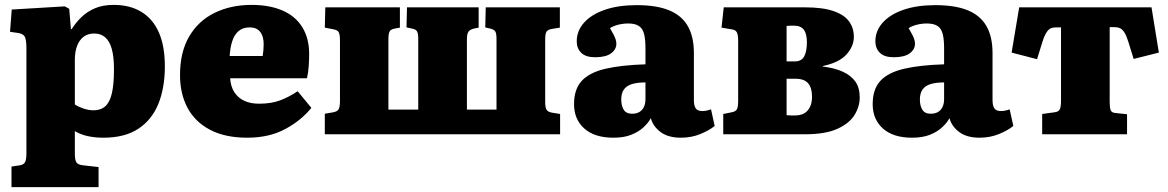

<svg xmlns="http://www.w3.org/2000/svg" viewBox="-20 -549 4777 785"><path d="M27 216V132L60 127Q75 125 81.5 115.5Q88 106 88 78V-351Q88 -388 81 -399.5Q74 -411 55 -414L21 -419L28 -510L245 -523L263 -513L270 -430H273Q291 -458 314 -480Q337 -502 369 -515.5Q401 -529 445 -529Q511 -529 558 -500.5Q605 -472 629.5 -416.5Q654 -361 654 -277Q654 -190 627.5 -124.5Q601 -59 545.5 -22.5Q490 14 403 14Q368 14 338.5 7.5Q309 1 286 -13V80Q286 105 292.5 115Q299 125 321 127L383 134V216ZM362 -98Q392 -98 410.5 -114.5Q429 -131 437.5 -168Q446 -205 446 -266Q446 -317 437 -349Q428 -381 410 -396.5Q392 -412 366 -412Q339 -412 321.5 -398.5Q304 -385 295 -361Q286 -337 286 -304V-122Q299 -113 320.5 -105.5Q342 -98 362 -98Z M991 14Q900 14 838.5 -18.5Q777 -51 746.5 -108.5Q716 -166 716 -242Q716 -336 753.5 -400Q791 -464 857.5 -496.5Q924 -529 1009 -529Q1081 -529 1134 -506.5Q1187 -484 1215.5 -438.5Q1244 -393 1244 -328Q1244 -302 1242 -276Q1240 -250 1235 -229H921Q923 -195 938.5 -171.5Q954 -148 979.5 -136.5Q1005 -125 1039 -125Q1089 -125 1125 -138.5Q1161 -152 1197 -176L1253 -108Q1211 -56 1145.5 -21Q1080 14 991 14ZM919 -320H1054Q1056 -333 1057 -345Q1058 -357 1058 -369Q1058 -401 1043.5 -419Q1029 -437 1001 -437Q973 -437 955.5 -422Q938 -407 929.5 -380.5Q921 -354 919 -320Z M1308 0V-84L1343 -90Q1359 -93 1364.5 -102.5Q1370 -112 1370 -136V-382Q1370 -408 1365 -417Q1360 -426 1344 -429L1308 -436L1310 -519H1615V-436L1593 -432Q1577 -429 1572.5 -419.5Q1568 -410 1568 -388V-101H1690V-390Q1690 -411 1685.5 -420Q1681 -429 1665 -432L1642 -437L1644 -519H1937V-436L1917 -432Q1901 -428 1895 -419Q1889 -410 1889 -388V-101H2010V-390Q2010 -411 2005.5 -419.5Q2001 -428 1985 -432L1964 -437L1966 -519H2269V-436L2238 -431Q2219 -428 2214 -419Q2209 -410 2209 -388V-131Q2209 -110 2214.5 -100.5Q2220 -91 2239 -88L2270 -83V0Z M2488 14Q2411 14 2369 -23.5Q2327 -61 2327 -123Q2327 -185 2359 -219Q2391 -253 2456 -268Q2521 -283 2619 -286V-352Q2619 -387 2613.5 -409.5Q2608 -432 2592.5 -442.5Q2577 -453 2548 -453Q2528 -453 2508 -448Q2488 -443 2474 -434Q2483 -419 2489 -407Q2495 -395 2497.5 -386.5Q2500 -378 2500 -370Q2500 -347 2478.5 -331Q2457 -315 2413 -315Q2375 -315 2356.5 -333Q2338 -351 2338 -380Q2338 -423 2368 -456.5Q2398 -490 2453 -509Q2508 -528 2583 -528Q2664 -528 2715.5 -507Q2767 -486 2792 -442.5Q2817 -399 2817 -332V-140Q2817 -117 2824.5 -106Q2832 -95 2851 -95Q2861 -95 2870 -97Q2879 -99 2887 -102L2902 -34Q2880 -16 2843.5 -1Q2807 14 2764 14Q2712 14 2681 -9Q2650 -32 2641 -66Q2631 -47 2611 -28.5Q2591 -10 2561 2Q2531 14 2488 14ZM2564 -84Q2582 -84 2594 -91Q2606 -98 2612.5 -111.5Q2619 -125 2619 -144V-212Q2585 -212 2563 -205Q2541 -198 2530.5 -182.5Q2520 -167 2520 -142Q2520 -117 2530 -100.5Q2540 -84 2564 -84Z M2937 0V-83L2972 -90Q2988 -93 2993 -102.5Q2998 -112 2998 -138V-382Q2998 -407 2992.5 -417Q2987 -427 2972 -429L2930 -436L2939 -519H3270Q3343 -519 3387 -504Q3431 -489 3451 -462Q3471 -435 3471 -398Q3471 -360 3441 -326.5Q3411 -293 3344 -279V-277Q3393 -271 3426.5 -255.5Q3460 -240 3477.5 -215Q3495 -190 3495 -151Q3495 -113 3473.5 -78.5Q3452 -44 3403 -22Q3354 0 3271 0ZM3230 -77Q3252 -77 3267 -85Q3282 -93 3291 -110.5Q3300 -128 3300 -154Q3300 -190 3284 -208.5Q3268 -227 3233 -227H3196V-78Q3204 -77 3213 -77Q3222 -77 3230 -77ZM3196 -298H3230Q3257 -298 3268 -318.5Q3279 -339 3279 -376Q3279 -411 3266.5 -427.5Q3254 -444 3227 -444Q3220 -444 3212 -444Q3204 -444 3196 -443Z M3709 14Q3632 14 3590 -23.5Q3548 -61 3548 -123Q3548 -185 3580 -219Q3612 -253 3677 -268Q3742 -283 3840 -286V-352Q3840 -387 3834.5 -409.5Q3829 -432 3813.5 -442.5Q3798 -453 3769 -453Q3749 -453 3729 -448Q3709 -443 3695 -434Q3704 -419 3710 -407Q3716 -395 3718.5 -386.5Q3721 -378 3721 -370Q3721 -347 3699.5 -331Q3678 -315 3634 -315Q3596 -315 3577.5 -333Q3559 -351 3559 -380Q3559 -423 3589 -456.5Q3619 -490 3674 -509Q3729 -528 3804 -528Q3885 -528 3936.5 -507Q3988 -486 4013 -442.5Q4038 -399 4038 -332V-140Q4038 -117 4045.5 -106Q4053 -95 4072 -95Q4082 -95 4091 -97Q4100 -99 4108 -102L4123 -34Q4101 -16 4064.5 -1Q4028 14 3985 14Q3933 14 3902 -9Q3871 -32 3862 -66Q3852 -47 3832 -28.5Q3812 -10 3782 2Q3752 14 3709 14ZM3785 -84Q3803 -84 3815 -91Q3827 -98 3833.5 -111.5Q3840 -125 3840 -144V-212Q3806 -212 3784 -205Q3762 -198 3751.5 -182.5Q3741 -167 3741 -142Q3741 -117 3751 -100.5Q3761 -84 3785 -84Z M4241 0V-83L4292 -90Q4308 -92 4313 -102Q4318 -112 4318 -138V-437H4300Q4289 -437 4281 -435Q4273 -433 4266.5 -426.5Q4260 -420 4254 -408.5Q4248 -397 4242 -378L4220 -307L4116 -334L4147 -519H4688L4718 -334L4615 -308L4593 -379Q4585 -404 4577 -416.5Q4569 -429 4559.5 -433.5Q4550 -438 4535 -438H4517V-131Q4517 -109 4521 -98.5Q4525 -88 4541 -87L4588 -82V0Z"/></svg>

Font: Literata ExtraBold
Style: Regular
Weight: 800
Designer: Latin by Veronika Burian and Jose Scaglione. Greek by Irene Vlachou. Cyrillic by Vera Evstafieva.
Foundry: TypeTogether
Version: Version 3.103;gftools[0.9.29]